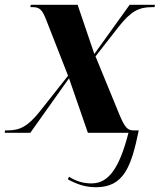

<svg xmlns="http://www.w3.org/2000/svg" viewBox="-41 -556 669 804"><path d="M361 228C478 228 509 141 540 -10H520C494 -10 483 -18 457 -81L359 -320L456 -444C507 -509 541 -526 594 -526H606L608 -536H502L354 -330L284 -536H88L86 -526H98C126 -526 137 -512 152 -474L244 -239L127 -91C75 -25 41 -10 -10 -10H-20L-21 0H86L248 -228L327 0H497C459 148 414 212 342 212C303 212 273 200 248 184L243 195C282 216 317 228 361 228Z"/></svg>

Font: Noto Serif Display
Style: Bold Italic
Weight: 700
Italic angle: -12°
Designer: Monotype Design Team
Foundry: Monotype Imaging Inc.
Version: Version 2.009